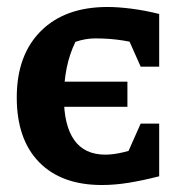

<svg xmlns="http://www.w3.org/2000/svg" viewBox="-20 -521 531 550"><path d="M272 9Q156 9 92 -56.5Q28 -122 28 -242Q28 -363 97 -432Q166 -501 288 -501Q319 -501 357.5 -496Q396 -491 436 -481L405 -387Q370 -399 332.5 -405Q295 -411 253 -411Q239 -411 224.5 -408.5Q210 -406 196 -401Q179 -366 171 -326Q163 -286 163 -243Q163 -162 192.5 -120Q222 -78 282 -78Q305 -78 334 -85Q363 -92 398 -106L436 -16Q389 -4 349 2.5Q309 9 272 9ZM315 -14 383 -167H436V-16ZM383 -330 315 -483 436 -481V-330ZM90 -215V-287H345V-215Z"/></svg>

Font: Piazzolla 24pt
Style: Bold
Weight: 700
Designer: Juan Pablo del Peral
Foundry: Huerta Tipografica
Version: Version 2.005